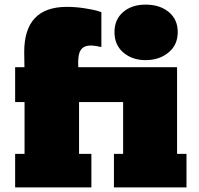

<svg xmlns="http://www.w3.org/2000/svg" viewBox="-20 -816 866 836"><path d="M751 -146H792V0H476.1V-146H516.1V-371.6H324.2V-146H377.9V0H45.9V-146H86.9V-371.6H45.9V-523.4H86.4Q86.4 -524.9 85.4 -589.4Q85.4 -786.1 271 -786.1Q310.1 -786.1 349.4 -779.8Q388.7 -773.4 401.6 -769.5Q414.6 -765.6 421.4 -763.2V-611.3Q393.1 -617.7 374.5 -617.7Q343.8 -617.7 330.8 -596.9Q317.9 -576.2 320.8 -523.4H751ZM613.8 -554.2Q555.7 -554.2 517.1 -587.2Q478.5 -620.1 478.5 -676.3Q478.5 -731.4 516.4 -763.7Q554.2 -795.9 613.8 -795.9Q675.8 -795.9 714.8 -763.7Q753.9 -731.4 753.9 -676.3Q753.9 -620.1 713.6 -587.2Q673.3 -554.2 613.8 -554.2Z"/></svg>

Font: Bevan
Style: Regular
Weight: 400
Foundry: vernon adams
Version: Version 1.000